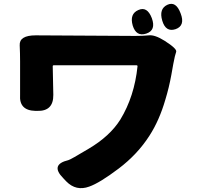

<svg xmlns="http://www.w3.org/2000/svg" viewBox="-20 -891 1040 994"><path d="M442 75Q374 100 323 48L307 31Q238 -39 334 -62Q344 -64 439 -121Q549 -186 603 -272Q676 -392 692 -548Q692 -553 687 -553H258Q253 -553 253 -548L256 -400Q257 -314 172 -317H163Q78 -319 84 -400Q84 -405 84 -445V-574Q84 -615 82 -656Q79 -708 165 -708L680 -705Q720 -705 750 -708Q781 -712 832 -680Q898 -638 892 -622.5Q886 -607 877 -559Q874 -544 867 -503Q855 -437 836 -375Q805 -268 754 -189Q692 -92 594 -18Q496 56 442 75ZM889 -740Q838 -723 820 -784Q802 -845 846 -866Q891 -887 915 -822Q940 -758 889 -740ZM737 -717Q685 -700 667 -759Q650 -819 696 -839Q742 -860 766 -797Q789 -734 737 -717Z"/></svg>

Font: Resource Han Rounded TW Heavy
Style: Regular
Weight: 900
Designer: Cyano Hao (round all glyphs); Ryoko NISHIZUKA 西塚涼子 (kana, bopomofo & ideographs); Paul D. Hunt (Latin, Greek & Cyrillic)
Foundry: Cyano Hao
Version: 0.990